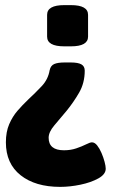

<svg xmlns="http://www.w3.org/2000/svg" viewBox="-20 -545 443 750"><path d="M256 -301Q285 -301 298 -293.5Q311 -286 311 -269Q311 -221 289 -183Q267 -145 240 -112Q214 -81 192 -55Q170 -29 170 -7Q170 42 230 42Q256 42 278 34.5Q300 27 316 19Q332 11 339 11Q350 11 359.5 23Q369 35 376.5 52.5Q384 70 388.5 87Q393 104 393 114Q393 136 364 152Q335 168 294 176.5Q253 185 215 185Q118 185 60.5 139.5Q3 94 3 11Q3 -30 16 -60Q29 -90 48.5 -112.5Q68 -135 90 -156Q118 -182 143 -208.5Q168 -235 174 -271Q178 -289 192 -295Q206 -301 233 -301ZM257 -525Q324 -525 324 -487V-402Q324 -364 257 -364H231Q164 -364 164 -402V-487Q164 -525 231 -525Z"/></svg>

Font: Asap Semi Condensed ExtraBold
Style: Regular
Weight: 800
Width: 4
Designer: Pablo Cosgaya
Foundry: Omnibus-Type
Version: Version 3.001; ttfautohint (v1.8.4.7-5d5b)